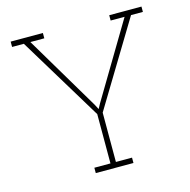

<svg xmlns="http://www.w3.org/2000/svg" viewBox="-105 -814 907 916"><g transform="rotate(-15 349.0 -355.5)"><path d="M256.8 0V-26.4H336.4V-270L85 -684.6H26.9V-710.9H186V-684.6H117.2L336.4 -315.9L349.1 -291.5L349.6 -292.5L362.3 -315.9L582.5 -684.6H513.7V-710.9H672.9V-684.6H614.3L363.3 -270V-26.4H442.9V0Z"/></g></svg>

Font: Roboto Slab Thin
Style: Regular
Weight: 100
Designer: Google
Version: Version 2.000; ttfautohint (v1.8.1.43-b0c9)